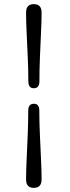

<svg xmlns="http://www.w3.org/2000/svg" viewBox="-20 -770 336 928"><path d="M170.5 -377Q170.5 -343.5 143.5 -343.5Q117 -343.5 117 -377Q117 -431.5 114.2 -492.5Q111.5 -553.5 108.8 -610.2Q106 -667 106 -709.5Q106 -750 143.5 -750Q181 -750 181 -709.5Q181 -668 178.2 -611Q175.5 -554 173 -492.8Q170.5 -431.5 170.5 -377ZM116.5 -235Q116.5 -268.5 144 -268.5Q170 -268.5 170 -235Q170 -180.5 172.8 -119.5Q175.5 -58.5 178.2 -1.8Q181 55 181 97.5Q181 138 143 138Q106 138 106 97.5Q106 56 108.8 -1Q111.5 -58 114 -119.2Q116.5 -180.5 116.5 -235Z"/></svg>

Font: Fraunces 72pt S050 SemiBold
Style: Regular
Weight: 600
Version: Version 1.000; ttfautohint (v1.8.3)